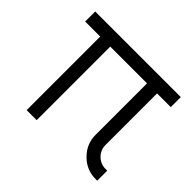

<svg xmlns="http://www.w3.org/2000/svg" viewBox="-122 -656 812 812"><g transform="rotate(45 284.5 -250.0)"><path d="M29 -500V-440H119V0H179V-440H399V-132Q399 -78 438 -39Q477 0 531 0H541V-60H531Q501 -60 480 -81Q459 -102 459 -132V-440H541V-500Z"/></g></svg>

Font: Unageo Variable
Style: Regular
Weight: 300
Designer: Richard Sepsi
Foundry: Richard Sepsi
Version: Version 2.200